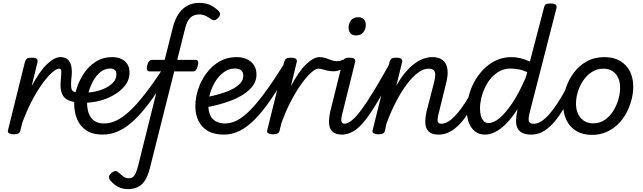

<svg xmlns="http://www.w3.org/2000/svg" viewBox="-20 -914 4450 1328"><path d="M74 15Q57 15 43.5 8Q30 1 36 -16L152 -484Q158 -503 167.5 -509Q177 -515 197 -515Q226 -515 235 -506Q244 -497 238 -479L199 -318Q225 -367 251 -405Q277 -443 303.5 -468.5Q330 -494 353.5 -506.5Q377 -519 396 -519Q415 -519 423 -507Q431 -495 429.5 -479Q428 -463 417.5 -451Q407 -439 388 -439Q370 -439 339.5 -412Q309 -385 272.5 -334.5Q236 -284 199.5 -214.5Q163 -145 133 -61L121 -11Q118 2 107.5 8.5Q97 15 74 15Z M514 -206Q468 -210 441 -227Q414 -244 404.5 -278Q395 -312 401 -367Q405 -410 403.5 -424.5Q402 -439 389 -439Q370 -439 362 -451Q354 -463 355 -479Q356 -495 367 -507Q378 -519 397 -519Q431 -519 449.5 -502Q468 -485 474 -451Q480 -417 473 -366Q470 -326 473 -307Q476 -288 488 -281.5Q500 -275 521 -273Q540 -271 548.5 -260.5Q557 -250 555 -237Q553 -224 542.5 -214.5Q532 -205 514 -206Z M550 -273Q583 -271 623.5 -278Q664 -285 700.5 -301Q737 -317 761 -341.5Q785 -366 785 -400Q785 -423 772.5 -431.5Q760 -440 741 -440Q705 -440 675.5 -416.5Q646 -393 625.5 -356Q605 -319 593.5 -279Q582 -239 582 -206Q582 -173 589 -146Q596 -119 610 -100Q624 -81 646.5 -70.5Q669 -60 700 -60Q714 -60 720 -48.5Q726 -37 724 -21.5Q722 -6 713.5 5.5Q705 17 690 17Q622 17 578.5 -11Q535 -39 514 -88Q493 -137 493 -199Q493 -248 510.5 -303Q528 -358 561 -407.5Q594 -457 643.5 -488Q693 -519 756 -519Q793 -519 820 -506Q847 -493 861.5 -469.5Q876 -446 876 -411Q876 -362 845.5 -323Q815 -284 765 -255.5Q715 -227 657 -214Q599 -201 544 -203Z M689 17Q680 17 676.5 5.5Q673 -6 674 -21.5Q675 -37 681.5 -48.5Q688 -60 699 -60Q740 -60 783 -79.5Q826 -99 875.5 -144.5Q925 -190 984 -266Q1043 -342 1116 -453Q1124 -465 1137 -462.5Q1150 -460 1159 -451Q1168 -442 1163 -433Q1091 -311 1029.5 -225.5Q968 -140 912 -86.5Q856 -33 802 -8Q748 17 689 17Z M863 394Q838 394 816 386.5Q794 379 776 365.5Q758 352 743 334Q732 320 734 307Q736 294 751 282Q766 270 777.5 269Q789 268 801 280Q815 293 832 306Q849 319 871 319Q896 319 909 300.5Q922 282 935 234L1098 -420H1015Q1003 -420 998 -430Q993 -440 998 -460Q1006 -500 1034 -500H1119L1176 -726Q1191 -784 1217 -821Q1243 -858 1278.5 -876Q1314 -894 1358 -894Q1409 -894 1441.5 -875.5Q1474 -857 1492 -838Q1505 -824 1502 -812Q1499 -800 1488 -789Q1475 -776 1464 -774.5Q1453 -773 1441 -781Q1421 -796 1401 -805Q1381 -814 1358 -814Q1321 -814 1297.5 -792.5Q1274 -771 1261 -720L1206 -500H1333Q1359 -500 1348 -460Q1339 -420 1316 -420H1185L1017 248Q1003 303 982.5 334.5Q962 366 932.5 380Q903 394 863 394Z M1529 17Q1461 17 1417.5 -8.5Q1374 -34 1352.5 -78.5Q1331 -123 1331 -178Q1331 -238 1351 -298Q1371 -358 1408 -408Q1445 -458 1497.5 -488.5Q1550 -519 1616 -519Q1659 -519 1689.5 -504Q1720 -489 1737 -462.5Q1754 -436 1754 -398Q1754 -357 1731 -324Q1708 -291 1669.5 -265Q1631 -239 1582.5 -220Q1534 -201 1482 -188Q1430 -175 1380 -167L1386 -237Q1417 -243 1454.5 -252Q1492 -261 1528.5 -273Q1565 -285 1595.5 -302Q1626 -319 1644.5 -341Q1663 -363 1663 -390Q1663 -417 1647 -428.5Q1631 -440 1605 -440Q1565 -440 1531.5 -417Q1498 -394 1473.5 -356.5Q1449 -319 1435 -274.5Q1421 -230 1421 -186Q1421 -148 1433 -119.5Q1445 -91 1471.5 -75.5Q1498 -60 1539 -60Q1553 -60 1559 -48.5Q1565 -37 1563 -21.5Q1561 -6 1552.5 5.5Q1544 17 1529 17Z M1528 17Q1519 17 1515.5 5.5Q1512 -6 1513 -21.5Q1514 -37 1520.5 -48.5Q1527 -60 1538 -60Q1577 -60 1618 -80.5Q1659 -101 1706.5 -148Q1754 -195 1812 -273.5Q1870 -352 1942 -467Q1947 -476 1959.5 -472Q1972 -468 1982 -458.5Q1992 -449 1987 -440Q1916 -318 1856.5 -230.5Q1797 -143 1743 -88.5Q1689 -34 1636.5 -8.5Q1584 17 1528 17Z M1867 15Q1850 15 1836.5 8Q1823 1 1829 -16L1945 -484Q1951 -503 1960.5 -509Q1970 -515 1990 -515Q2019 -515 2028 -506Q2037 -497 2031 -479L1992 -318Q2018 -367 2044 -405Q2070 -443 2096.5 -468.5Q2123 -494 2146.5 -506.5Q2170 -519 2189 -519Q2208 -519 2216 -507Q2224 -495 2222.5 -479Q2221 -463 2210.5 -451Q2200 -439 2181 -439Q2163 -439 2132.5 -412Q2102 -385 2065.5 -334.5Q2029 -284 1992.5 -214.5Q1956 -145 1926 -61L1914 -11Q1911 2 1900.5 8.5Q1890 15 1867 15Z M2288 -421Q2264 -421 2244.5 -425.5Q2225 -430 2210 -434.5Q2195 -439 2182 -439Q2163 -439 2155 -451Q2147 -463 2148 -479Q2149 -495 2160 -507Q2171 -519 2190 -519Q2214 -519 2233.5 -512Q2253 -505 2271 -498Q2289 -491 2310 -491Q2322 -491 2334 -494Q2346 -497 2361 -503Q2373 -509 2383 -500Q2393 -491 2393 -476.5Q2393 -462 2375 -451Q2341 -431 2321 -426Q2301 -421 2288 -421Z M2348 17Q2309 17 2288.5 3Q2268 -11 2261 -34Q2254 -57 2256 -85Q2258 -113 2264 -142L2349 -484Q2355 -503 2364.5 -509Q2374 -515 2394 -515Q2423 -515 2432 -506Q2441 -497 2435 -479L2352 -145Q2338 -95 2341 -76.5Q2344 -58 2366 -58Q2380 -58 2387 -46.5Q2394 -35 2392.5 -20.5Q2391 -6 2380 5.5Q2369 17 2348 17ZM2441 -669Q2419 -669 2405 -682.5Q2391 -696 2391 -722Q2391 -751 2407.5 -773Q2424 -795 2459 -795Q2482 -795 2496 -781.5Q2510 -768 2510 -741Q2510 -713 2493.5 -691Q2477 -669 2441 -669Z M2343 17Q2329 17 2322 5.5Q2315 -6 2316.5 -20.5Q2318 -35 2329 -46.5Q2340 -58 2361 -58Q2384 -58 2413 -81Q2442 -104 2479.5 -154.5Q2517 -205 2568 -289Q2619 -373 2686 -494Q2694 -508 2708 -506.5Q2722 -505 2732 -495Q2742 -485 2734 -472Q2661 -329 2606 -234.5Q2551 -140 2508 -85Q2465 -30 2425.5 -6.5Q2386 17 2343 17Z M3014 17Q2976 17 2955 3Q2934 -11 2927 -34Q2920 -57 2922 -85.5Q2924 -114 2930 -142L2983 -347Q2990 -374 2990.5 -394.5Q2991 -415 2980.5 -427Q2970 -439 2943 -439Q2909 -439 2871 -411Q2833 -383 2794.5 -332Q2756 -281 2719.5 -211Q2683 -141 2652 -56L2643 -11Q2640 2 2629.5 8.5Q2619 15 2596 15Q2579 15 2565.5 8Q2552 1 2558 -16L2674 -484Q2680 -503 2689.5 -509Q2699 -515 2719 -515Q2748 -515 2757 -506Q2766 -497 2760 -479L2721 -320Q2749 -371 2779.5 -408Q2810 -445 2842 -470Q2874 -495 2906.5 -507Q2939 -519 2971 -519Q3015 -519 3041.5 -498.5Q3068 -478 3074.5 -436.5Q3081 -395 3064 -332L3018 -145Q3004 -95 3007 -76.5Q3010 -58 3033 -58Q3047 -58 3053.5 -46.5Q3060 -35 3058.5 -20.5Q3057 -6 3046 5.5Q3035 17 3014 17Z M3014 17Q3000 17 2993 5.5Q2986 -6 2987.5 -20.5Q2989 -35 3000 -46.5Q3011 -58 3032 -58Q3057 -58 3084 -75.5Q3111 -93 3139.5 -125.5Q3168 -158 3198 -204.5Q3228 -251 3258 -308Q3266 -321 3279.5 -320Q3293 -319 3302.5 -309.5Q3312 -300 3305 -286Q3267 -211 3232 -153.5Q3197 -96 3162 -58.5Q3127 -21 3091 -2Q3055 17 3014 17Z M3334 17Q3296 17 3268 -3.5Q3240 -24 3224.5 -61.5Q3209 -99 3209 -151Q3209 -198 3222 -249.5Q3235 -301 3261 -348.5Q3287 -396 3324.5 -434.5Q3362 -473 3410.5 -496Q3459 -519 3518 -519Q3549 -519 3581.5 -511Q3614 -503 3645 -488L3742 -859Q3746 -878 3755.5 -884Q3765 -890 3786 -890Q3815 -890 3824 -881Q3833 -872 3828 -854L3646 -145Q3633 -95 3637.5 -76.5Q3642 -58 3672 -58Q3681 -58 3685.5 -46.5Q3690 -35 3688.5 -20.5Q3687 -6 3679 5.5Q3671 17 3655 17Q3612 17 3588.5 3Q3565 -11 3556.5 -34Q3548 -57 3549.5 -85.5Q3551 -114 3557 -142L3559 -159Q3521 -99 3482.5 -60Q3444 -21 3407 -2Q3370 17 3334 17ZM3359 -63Q3395 -63 3436.5 -98Q3478 -133 3524.5 -202.5Q3571 -272 3615 -375L3627 -415Q3593 -430 3563.5 -435Q3534 -440 3511 -440Q3471 -440 3437.5 -422.5Q3404 -405 3378.5 -376Q3353 -347 3335.5 -310.5Q3318 -274 3309 -236Q3300 -198 3300 -163Q3300 -135 3306.5 -112Q3313 -89 3326.5 -76Q3340 -63 3359 -63Z M3655 17Q3641 17 3634 5.5Q3627 -6 3628.5 -20.5Q3630 -35 3641 -46.5Q3652 -58 3673 -58Q3698 -58 3725 -75.5Q3752 -93 3780.5 -125.5Q3809 -158 3839 -204.5Q3869 -251 3899 -308Q3907 -321 3920.5 -320Q3934 -319 3943.5 -309.5Q3953 -300 3946 -286Q3908 -211 3873 -153.5Q3838 -96 3803 -58.5Q3768 -21 3732 -2Q3696 17 3655 17Z M4075 19Q4012 19 3967 -7.5Q3922 -34 3898.5 -82Q3875 -130 3875 -192Q3875 -247 3893.5 -304Q3912 -361 3948 -410Q3984 -459 4037.5 -489Q4091 -519 4161 -519Q4224 -519 4268.5 -493Q4313 -467 4336.5 -421Q4360 -375 4360 -314Q4360 -272 4348.5 -226Q4337 -180 4314 -136Q4291 -92 4257 -57.5Q4223 -23 4177 -2Q4131 19 4075 19ZM4083 -61Q4128 -61 4162.5 -84.5Q4197 -108 4220.5 -145Q4244 -182 4256.5 -224.5Q4269 -267 4269 -306Q4269 -348 4255 -377.5Q4241 -407 4215 -423Q4189 -439 4154 -439Q4109 -439 4073.5 -416Q4038 -393 4013.5 -356.5Q3989 -320 3976.5 -278Q3964 -236 3964 -198Q3964 -155 3979 -124.5Q3994 -94 4020.5 -77.5Q4047 -61 4083 -61Z"/></svg>

Font: Playwrite IS
Style: Regular
Weight: 400
Designer: Veronika Burian, José Scaglione
Foundry: TypeTogether
Version: Version 1.002